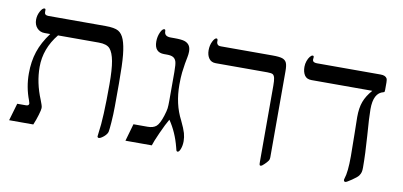

<svg xmlns="http://www.w3.org/2000/svg" viewBox="-61 -774 2034 970"><g transform="rotate(10 956.0 -288.5)"><path d="M535.2 -279.8Q535.2 -207 534.9 -162.8Q534.7 -118.7 531.7 -80.1Q528.8 -41.5 526.6 -31.2Q524.4 -21 516.1 -12Q507.8 -2.9 498 3.4Q488.3 9.8 482.9 9.8Q480 9.8 477.5 7.8Q475.1 5.9 475.1 2.9L477.5 -18.6Q488.8 -90.3 488.8 -266.1Q488.8 -342.3 481 -384.8Q473.1 -427.2 456.8 -446Q440.4 -464.8 398.9 -464.8H189.9Q126 -386.2 126 -292Q126 -210.9 160.2 -128.9Q164.6 -116.7 168.2 -106.9Q171.9 -97.2 171.9 -88.9Q171.9 -79.6 163.8 -52.5Q155.8 -25.4 145 0H21L46.9 -88.9H91.8Q106.9 -88.9 106.9 -101.1L102.5 -116.2Q78.1 -179.7 78.1 -250Q78.1 -312 95 -362.8Q111.8 -413.6 149.9 -464.8H121.1Q97.2 -464.8 82 -481.4Q66.9 -498 66.9 -523.9Q66.9 -546.4 77.9 -566.7Q88.9 -586.9 99.1 -586.9Q105 -586.9 105 -580.1V-568.8Q105 -553.2 125 -553.2H417Q464.8 -553.2 484.4 -541.7Q503.9 -530.3 514.6 -502Q525.4 -473.6 530.3 -425.3Q535.2 -377 535.2 -279.8Z M907.7 -48.8Q907.7 -26.4 901.1 -8.8Q894.5 8.8 886.7 8.8Q881.3 8.8 879.4 2Q877.4 -4.9 876 -11.2Q856.9 -86.4 817.9 -143.1Q802.7 -117.7 780.5 -68.4Q758.3 -19 752.9 0H617.7L643.1 -88.9H715.8Q743.7 -88.9 759.3 -101.6Q774.9 -114.3 789.1 -158.2Q797.4 -184.6 799.1 -198Q800.8 -211.4 800.8 -237.8V-384.8Q800.8 -425.3 796.1 -439Q791.5 -452.6 780.5 -458.7Q769.5 -464.8 749 -464.8H733.9Q684.1 -464.8 684.1 -521Q684.1 -545.4 693.6 -567.1Q703.1 -588.9 713.9 -588.9Q719.7 -588.9 719.7 -579.1Q719.7 -553.2 752 -553.2H771Q808.6 -553.2 824.2 -547.9Q839.8 -542.5 847.9 -530.8Q856 -519 856 -499Q856 -485.8 853 -470.9Q850.1 -456.1 846.4 -436Q842.8 -416 839.8 -389.4Q836.9 -362.8 836.9 -326.2Q836.9 -226.6 877 -149.9Q896 -110.4 901.9 -89.4Q907.7 -68.4 907.7 -48.8Z M1353 -43.9Q1353 -34.2 1349.1 -27.8Q1345.2 -21.5 1331.8 -7.8Q1318.4 5.9 1312 5.9Q1307.6 5.9 1306.4 2.2Q1305.2 -1.5 1305.2 -14.2V-402.8Q1305.2 -430.2 1302.2 -442.6Q1299.3 -455.1 1292.5 -460Q1285.6 -464.8 1264.2 -464.8H999Q975.6 -464.8 963.9 -481.4Q952.1 -498 952.1 -522.9Q952.1 -548.8 962.2 -568.8Q972.2 -588.9 981.9 -588.9Q984.4 -588.9 986.1 -585.9Q987.8 -583 987.8 -580.1V-570.8Q987.8 -565.4 992.4 -559.3Q997.1 -553.2 1009.8 -553.2H1274.9Q1310.5 -553.2 1325.7 -547.9Q1340.8 -542.5 1346.9 -529.5Q1353 -516.6 1353 -485.8Z M1865.2 -481Q1865.2 -474.1 1864.3 -471.4Q1863.3 -468.8 1859.4 -467.8Q1809.1 -456.1 1809.1 -372.1Q1809.1 -331.1 1816.4 -237.3Q1823.2 -143.6 1823.2 -74.2Q1823.2 -60.5 1821 -51.5Q1818.8 -42.5 1812 -32.7Q1805.2 -22.9 1779.3 -5.4Q1753.4 12.2 1748 12.2Q1739.3 12.2 1739.3 2L1740.7 -3.9Q1752.9 -38.6 1752.9 -120.1L1751.5 -234.4L1750 -320.8Q1750 -368.2 1762 -400.4Q1773.9 -432.6 1802.2 -464.8H1490.2Q1465.3 -464.8 1454.3 -481.7Q1443.4 -498.5 1443.4 -524.9Q1443.4 -540 1448.5 -554.7Q1453.6 -569.3 1461.2 -578.6Q1468.8 -587.9 1475.1 -587.9Q1481 -587.9 1481 -580.1L1480 -568.8Q1480 -553.2 1502 -553.2H1829.1Q1842.3 -553.2 1850.1 -549.6Q1857.9 -545.9 1861.6 -539.8Q1865.2 -533.7 1865.2 -519Z"/></g></svg>

Font: Tinos
Style: Regular
Weight: 400
Designer: Steve Matteson
Foundry: Monotype Imaging Inc.
Version: Version 1.23